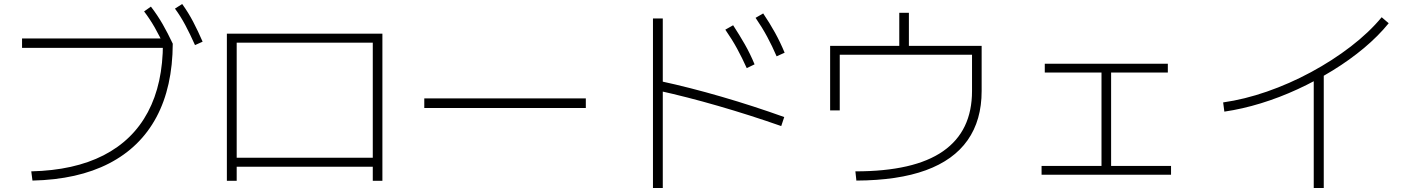

<svg xmlns="http://www.w3.org/2000/svg" viewBox="-20 -875 7040 958"><path d="M136 -20Q350 -25 496.5 -100Q643 -175 718 -316Q793 -457 793 -660L817 -636H90V-683H825L842 -657Q841 -441 760.5 -290.5Q680 -140 524 -59.5Q368 21 142 26ZM803 -638Q777 -694 752.5 -737Q728 -780 699 -818L733 -842Q766 -799 791.5 -754.5Q817 -710 842 -657ZM953 -650Q928 -706 904.5 -750Q881 -794 853 -832L889 -855Q920 -812 944 -766Q968 -720 991 -667Z M1112 27V-707H1888V27H1840V-43H1161V27ZM1161 -88H1840V-662H1161Z M2097 -336V-384H2903V-336Z M3706 -535Q3683 -586 3658 -632Q3633 -678 3599 -727L3638 -749Q3670 -700 3696.5 -653.5Q3723 -607 3745 -554ZM3855 -594Q3833 -645 3808 -691.5Q3783 -738 3750 -786L3788 -808Q3821 -759 3847 -712Q3873 -665 3895 -612ZM3878 -246Q3721 -301 3563.5 -346.5Q3406 -392 3265 -423L3276 -470Q3420 -439 3580 -392.5Q3740 -346 3893 -291ZM3238 63V-783H3287V63Z M4248 -20Q4394 -20 4503.5 -45Q4613 -70 4685.5 -120.5Q4758 -171 4794 -246Q4830 -321 4830 -421V-602H4170V-324H4122V-646H4467V-811H4515V-646H4878V-421Q4878 -275 4808 -175.5Q4738 -76 4599.5 -25.5Q4461 25 4253 26Z M5177 -3V-47H5476V-513H5193V-557H5807V-513H5524V-47H5823V-3Z M6083 -364Q6189 -379 6301.5 -418Q6414 -457 6521.5 -515Q6629 -573 6720 -643Q6811 -713 6874 -789L6909 -759Q6857 -695 6786 -635.5Q6715 -576 6630.5 -524Q6546 -472 6455 -430Q6364 -388 6271 -359.5Q6178 -331 6089 -318ZM6535 63V-508H6585V63Z"/></svg>

Font: M PLUS 1 Thin Light
Style: Regular
Weight: 300
Version: Version 1.001